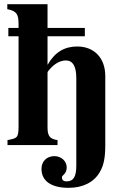

<svg xmlns="http://www.w3.org/2000/svg" viewBox="-20 -696 596 921"><path d="M387 -562H208V-676H15V-652C61 -643 69 -627 69 -579V-562H20V-522H69V-89C69 -33 61 -33 16 -24V0H256V-24C219 -29 208 -44 208 -85V-348C208 -352 216 -362 226 -372C248 -394 272 -406 296 -406C330 -406 346 -377 346 -321V98C346 151 333 174 299 174C280 174 277 163 277 153C277 145 300 139 300 107C300 77 274 53 241 53C204 53 179 78 179 114C179 173 227 205 309 205C378 205 431 178 459 129C478 97 485 59 485 0V-331C485 -418 432 -473 350 -473C290 -473 243 -446 209 -386H208V-522H387Z"/></svg>

Font: XITS Math
Style: Bold
Weight: 700
Designer: MicroPress Inc., with final additions and corrections provided by Coen Hoffman, Elsevier (retired)
Version: Version 1.302